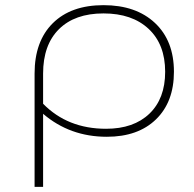

<svg xmlns="http://www.w3.org/2000/svg" viewBox="-20 -724 750 744"><path d="M654 -446Q654 -329 584.5 -261.5Q515 -194 394 -194Q251 -194 147 -283V0H114V-439Q114 -564 184.5 -634Q255 -704 381 -704Q507 -704 580.5 -635Q654 -566 654 -446ZM620 -446Q620 -552 556 -612Q492 -672 381 -672Q270 -672 208.5 -611Q147 -550 147 -439V-322Q242 -225 391 -225Q498 -225 559 -283.5Q620 -342 620 -446Z"/></svg>

Font: Montserrat Alternates ExLight
Style: Regular
Weight: 275
Designer: Julieta Ulanovsky
Foundry: Julieta Ulanovsky
Version: Version 7.200